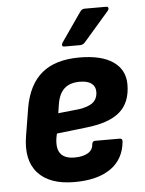

<svg xmlns="http://www.w3.org/2000/svg" viewBox="-52 -748 603 801"><g transform="rotate(-5 249.5 -347.5)"><path d="M228 11Q124 11 75 -43.5Q26 -98 43 -199L62 -315Q79 -411 135.5 -458Q192 -505 293 -505Q385 -505 434 -471Q483 -437 483 -376Q483 -300 437 -260.5Q391 -221 293 -211L172 -197L168 -177Q162 -133 179.5 -112Q197 -91 237 -91Q272 -91 293 -103.5Q314 -116 315 -140Q317 -153 328 -153H431Q443 -153 442 -140Q435 -66 379.5 -27.5Q324 11 228 11ZM185 -281 271 -290Q313 -296 332 -312Q351 -328 351 -357Q351 -379 334.5 -391.5Q318 -404 285 -404Q244 -404 221 -383Q198 -362 191 -319ZM234 -556Q228 -556 226 -560.5Q224 -565 228 -572L312 -693Q320 -706 332 -706H423Q430 -706 431.5 -701Q433 -696 429 -690L324 -569Q314 -556 301 -556Z"/></g></svg>

Font: Sofia Sans Semi Condensed ExtraBold
Style: Italic
Weight: 800
Italic angle: -9°
Version: Version 4.100